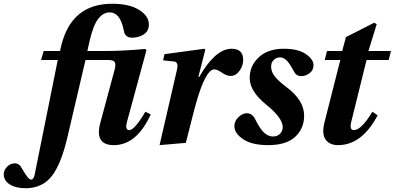

<svg xmlns="http://www.w3.org/2000/svg" viewBox="-114 -762 2105 1024"><path d="M-94 168Q-94 145 -76 127Q-58 109 -34 109Q-24 109 -15.5 114.5Q-7 120 -4.5 124Q-2 128 5 140Q37 196 52 196Q65 196 71 169L194 -442H105L119 -490H205H206L212 -516Q266 -742 484 -742Q575 -742 627.5 -709.5Q680 -677 680 -631Q680 -596 652.5 -578.5Q625 -561 590 -561Q572 -561 562 -569.5Q552 -578 550 -584Q548 -590 545 -605Q526 -696 471 -696Q436 -696 409 -660.5Q382 -625 362 -536L352 -490H446Q543 -490 661 -501L667 -494L564 -115Q551 -68 575 -68Q591 -68 615 -97.5Q639 -127 661 -166L690 -152Q615 12 493 12Q389 12 421 -107L498 -393Q505 -422 497 -432Q489 -442 463 -442H342L245 -28Q212 112 163 176Q114 240 26 242Q-30 242 -62 221.5Q-94 201 -94 168Z M737 12 830 -391Q839 -431 815 -434L756 -440L763 -473L976 -502L981 -497L944 -352H949Q988 -422 1032 -462Q1076 -502 1121 -502Q1183 -502 1183 -443Q1183 -412 1163.5 -384.5Q1144 -357 1115 -357Q1094 -357 1067 -376Q1044 -392 1029 -392Q983 -392 932 -213Q922 -178 903.5 -104Q885 -30 877 0Z M1136 -89Q1136 -116 1157.5 -137Q1179 -158 1202 -158Q1231 -158 1246 -128Q1272 -75 1294.5 -54.5Q1317 -34 1342 -34Q1365 -34 1379.5 -48.5Q1394 -63 1394 -86Q1391 -135 1308 -202Q1221 -272 1218 -340Q1215 -407 1264 -454.5Q1313 -502 1400 -502Q1477 -502 1517.5 -473.5Q1558 -445 1558 -415Q1558 -387 1537 -371.5Q1516 -356 1492 -356Q1466 -356 1453 -382Q1432 -422 1415.5 -439Q1399 -456 1379 -456Q1359 -456 1345 -441.5Q1331 -427 1332 -404Q1333 -377 1353 -352.5Q1373 -328 1417 -295Q1508 -226 1508 -145Q1508 -77 1460.5 -32.5Q1413 12 1316 12Q1230 12 1183 -19.5Q1136 -51 1136 -89Z M1617 -111 1701 -442H1618L1630 -490H1711L1731 -564L1882 -641L1895 -633L1851 -490H1971L1959 -442H1841L1759 -111Q1749 -68 1773 -68Q1813 -68 1872 -166L1900 -147Q1816 12 1689 12Q1643 12 1622 -18.5Q1601 -49 1617 -111Z"/></svg>

Font: Lingua Franca
Style: Bold Italic
Weight: 700
Italic angle: -13°
Version: Version 1.19